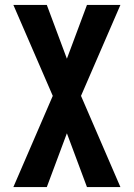

<svg xmlns="http://www.w3.org/2000/svg" viewBox="-20 -755 540 775"><path d="M34 0 193 -368 34 -735H169L250 -518L331 -735H466L307 -368L466 0H331L250 -217L169 0Z"/></svg>

Font: Iosevka SS04 Extrabold
Style: Regular
Weight: 800
Monospace: yes
Designer: Belleve Invis
Foundry: Belleve Invis
Version: Version 19.0.0; ttfautohint (v1.8.4)